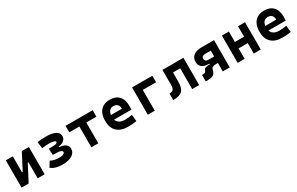

<svg xmlns="http://www.w3.org/2000/svg" viewBox="192 -1837 4890 3156"><g transform="rotate(-30 2636.5 -258.5)"><path d="M170.9 0V-214.8H219.7L377.4 -517.6H411.6V-302.7H366.2L208.5 0ZM73.7 0V-517.6H206.1V0ZM379.9 0V-517.6H512.2V0Z M857.4 9.8Q816.4 9.8 775.6 4.4Q734.9 -1 698.7 -14.6Q662.6 -28.3 633.8 -53.7L695.8 -152.8Q730.5 -131.8 774.4 -123.5Q818.4 -115.2 853.5 -115.2Q888.2 -115.2 913.1 -120.8Q938 -126.5 951.4 -137Q964.8 -147.5 964.8 -161.1Q964.8 -185.1 929.9 -196.8Q895 -208.5 807.6 -208.5H787.1L781.7 -329.6H809.1Q868.2 -329.6 897 -333.7Q925.8 -337.9 935.3 -345.7Q944.8 -353.5 944.8 -364.7Q944.8 -383.8 910.6 -393.1Q876.5 -402.3 824.2 -402.3Q790 -402.3 762.7 -399.2Q735.4 -396 691.9 -391.6L675.3 -514.6Q713.4 -519.5 747.3 -523.4Q781.2 -527.3 835 -527.3Q947.3 -527.3 1013.7 -495.4Q1080.1 -463.4 1080.1 -394Q1080.1 -368.2 1064.5 -343Q1048.8 -317.9 1018.3 -300.5Q987.8 -283.2 942.4 -280.3V-266.6Q1021.5 -261.7 1060.8 -229Q1100.1 -196.3 1100.1 -145.5Q1100.1 -75.2 1034.2 -32.7Q968.3 9.8 857.4 9.8Z M1398.9 0V-517.6H1530.8V0ZM1207.5 -394.5V-517.6H1722.2V-394.5Z M2091.8 9.8Q1957.4 9.8 1884.2 -59.8Q1811 -129.4 1811 -259.8Q1811 -386.7 1873.2 -457Q1935.4 -527.3 2048.8 -527.3Q2159.6 -527.3 2220.2 -462.4Q2280.8 -397.4 2280.8 -273.4Q2280.8 -238.3 2277.7 -206.5H1897.9V-298.3H2150.9Q2150.9 -350.5 2124.3 -378.4Q2097.7 -406.2 2049.8 -406.2Q1998 -406.2 1969.5 -369.4Q1940.9 -332.5 1940.9 -264.6Q1940.9 -191.5 1983.2 -153.4Q2025.5 -115.2 2103.5 -115.2Q2138.7 -115.2 2172.9 -118.9Q2207 -122.6 2242.7 -128.9L2255.4 -3.9Q2205.8 4.9 2164.6 7.3Q2123.5 9.8 2091.8 9.8Z M2470.2 0V-517.6H2602.5V0ZM2500.5 -394.5V-517.6H2855V-394.5Z M2952.1 0V-123Q2988.3 -123 3008.8 -133.5Q3029.3 -144 3037.8 -169.9Q3046.4 -195.8 3046.4 -241.2V-517.6H3176.3V-244.6Q3176.3 -150.4 3156.1 -97.2Q3135.9 -43.9 3087 -22Q3038 0 2952.1 0ZM3312.5 0V-517.6H3444.8V0ZM3071.8 -394.5V-517.6H3426.8V-394.5Z M3748.5 -221.7Q3669.4 -221.7 3626.2 -257.3Q3583 -293 3583 -357.9Q3583 -434.1 3636.5 -475.8Q3689.9 -517.6 3787.6 -517.6H3909.7V-394.5H3791.5Q3755.4 -394.5 3736.8 -380.4Q3718.3 -366.2 3718.3 -338.4Q3718.3 -311.5 3736.8 -297.6Q3755.4 -283.7 3791.5 -283.7H3899.9L3895 -221.7ZM3568.8 2.4V-120.6H3593.3Q3613.3 -120.6 3625.7 -127.9Q3638.2 -135.3 3646.5 -154.3L3654.8 -170.9Q3664.6 -193.8 3694.6 -200.7Q3724.6 -207.5 3764.6 -207.5H3857.4L3874 -160.6Q3835 -160.6 3813 -155.5Q3791 -150.4 3780.3 -138.7Q3769.5 -127 3764.2 -106.9L3757.3 -84Q3748 -49.8 3728 -31Q3708 -12.2 3676 -4.9Q3644 2.4 3598.1 2.4ZM3764.6 -160.6V-283.7H3916.5V-160.6ZM3893.1 0V-517.6H4025.4V0Z M4481.4 0V-517.6H4613.8V0ZM4175.3 0V-517.6H4307.6V0ZM4262.7 -198.2V-319.8H4528.8V-198.2Z M5021.5 9.8Q4887.1 9.8 4813.9 -59.8Q4740.7 -129.4 4740.7 -259.8Q4740.7 -386.7 4802.9 -457Q4865.1 -527.3 4978.5 -527.3Q5089.3 -527.3 5149.9 -462.4Q5210.4 -397.4 5210.4 -273.4Q5210.4 -238.3 5207.4 -206.5H4827.6V-298.3H5080.6Q5080.6 -350.5 5054 -378.4Q5027.3 -406.2 4979.5 -406.2Q4927.7 -406.2 4899.2 -369.4Q4870.6 -332.5 4870.6 -264.6Q4870.6 -191.5 4912.9 -153.4Q4955.2 -115.2 5033.2 -115.2Q5068.4 -115.2 5102.6 -118.9Q5136.7 -122.6 5172.4 -128.9L5185.1 -3.9Q5135.5 4.9 5094.3 7.3Q5053.1 9.8 5021.5 9.8Z"/></g></svg>

Font: Cascadia Mono
Style: Regular
Weight: 400
Monospace: yes
Designer: Aaron Bell
Foundry: Saja Typeworks
Version: Version 2404.023